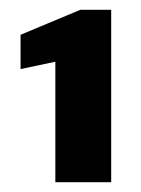

<svg xmlns="http://www.w3.org/2000/svg" viewBox="-20 -724 287 392"><path d="M93 -352V-598L22 -583V-653L144 -704H207V-352Z"/></svg>

Font: DM Sans 12pt Black
Style: Regular
Weight: 900
Version: Version 4.004;gftools[0.9.30]